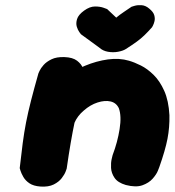

<svg xmlns="http://www.w3.org/2000/svg" viewBox="-20 -720 673 740"><path d="M465 -7Q434 -16 421.5 -34.5Q409 -53 408 -73Q407 -93 410.5 -107.5Q414 -122 414 -122Q433 -172 441 -222.5Q449 -273 438 -303Q428 -324 406 -329Q384 -334 356 -325Q328 -316 303 -294Q278 -273 266.5 -245.5Q255 -218 249.5 -192Q244 -166 239 -150Q233 -129 231 -119Q229 -109 228 -103Q227 -97 223 -86Q223 -86 221 -77.5Q219 -69 211.5 -57.5Q204 -46 188 -37Q172 -28 144 -26Q121 -25 106.5 -37.5Q92 -50 84.5 -62.5Q77 -75 77 -75Q70 -87 70.5 -99.5Q71 -112 75.5 -131.5Q80 -151 85 -183Q87 -223 90.5 -248Q94 -273 101 -291Q108 -309 121 -326.5Q134 -344 155 -368Q183 -396 223 -422Q263 -448 307.5 -466.5Q352 -485 396 -491Q440 -497 477 -486Q498 -480 523 -467.5Q548 -455 572 -431.5Q596 -408 613 -370Q630 -332 633 -276Q634 -229 625.5 -185Q617 -141 594 -76Q594 -76 588.5 -62Q583 -48 568.5 -31.5Q554 -15 529 -6Q504 3 465 -7ZM136 -1Q109 -3 93.5 -13.5Q78 -24 70 -38Q62 -52 59 -62Q56 -72 56 -72Q62 -126 67.5 -168Q73 -210 80.5 -248.5Q88 -287 99.5 -332Q111 -377 128 -437Q128 -437 132.5 -447Q137 -457 148 -469.5Q159 -482 178.5 -491.5Q198 -501 228 -500Q260 -499 277 -486Q294 -473 300 -456.5Q306 -440 306.5 -427.5Q307 -415 307 -415Q295 -367 285.5 -328Q276 -289 268 -251Q260 -213 252.5 -169.5Q245 -126 237 -70Q237 -70 233 -59Q229 -48 218 -33.5Q207 -19 187 -9Q167 1 136 -1ZM362 -537 292 -588Q292 -588 286 -596Q280 -604 276 -617Q272 -630 277 -646.5Q282 -663 304 -679Q326 -695 346 -695Q366 -695 379.5 -690Q393 -685 393 -685L428 -652Q441 -663 457.5 -674Q474 -685 487 -694Q487 -694 498.5 -697.5Q510 -701 525.5 -700Q541 -699 555 -687Q571 -674 574.5 -661.5Q578 -649 575.5 -638.5Q573 -628 569.5 -621.5Q566 -615 566 -615Q550 -597 536.5 -584Q523 -571 506.5 -559Q490 -547 465 -531Q454 -524 435 -520.5Q416 -517 396 -520.5Q376 -524 362 -537Z"/></svg>

Font: Sour Gummy Black
Style: Italic
Weight: 900
Italic angle: -11.3°
Designer: Stefie Justprince
Foundry: Eifetstype
Version: Version 1.000